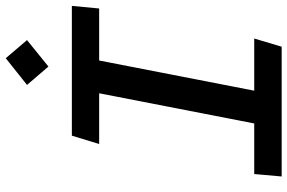

<svg xmlns="http://www.w3.org/2000/svg" viewBox="-186 -814 1000 668"><g transform="rotate(-90 314.0 -480.0)"><path d="M34 0H485.5L514 -95.5H332.5L437.5 -635H618.5L627.5 -730H176L147 -635H323.5L218.5 -95.5H42.5ZM352.5 -886 416.5 -811.5 508.5 -886 445.5 -960Z"/></g></svg>

Font: Monaspace Krypton Medium
Style: Italic
Weight: 500
Italic angle: -11°
Designer: Riley Cran & the Lettermatic Team
Foundry: Lettermatic
Version: Version 1.101 (Monaspace Krypton)